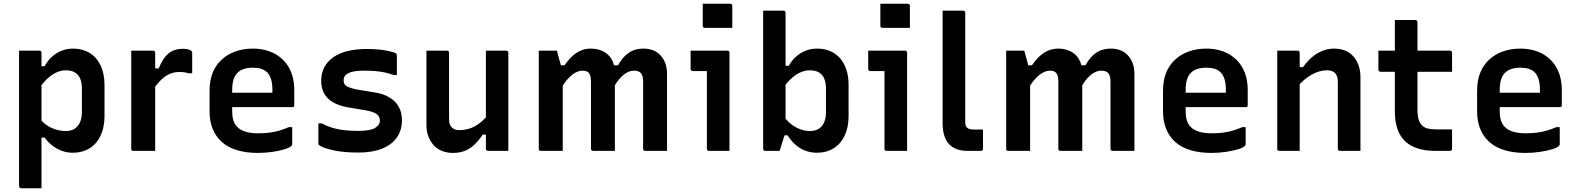

<svg xmlns="http://www.w3.org/2000/svg" viewBox="-20 -807 8450 1027"><path d="M82 -536Q101 -536 119 -536Q137 -536 155 -536Q173 -536 191 -536Q195 -536 197 -534.5Q199 -533 200.5 -531Q202 -529 202 -525Q202 -435 202 -344Q202 -253 202 -162.5Q202 -72 202 19Q202 110 202 200Q184 200 166 200Q148 200 130 200Q112 200 93 200Q90 200 87.5 198.5Q85 197 83.5 194.5Q82 192 82 189Q82 111 82 33Q82 -45 82 -123Q82 -201 82 -279Q82 -357 82 -435Q82 -462 82 -487.5Q82 -513 82 -536ZM371 -547Q421 -547 459 -524Q497 -501 518 -457Q539 -413 539 -353V-188Q539 -141 527 -104.5Q515 -68 493 -42.5Q471 -17 439.5 -3.5Q408 10 369 10Q339 10 311.5 0Q284 -10 260.5 -28Q237 -46 219 -71H190V-175Q218 -140 255.5 -123Q293 -106 332 -106Q359 -106 378 -117.5Q397 -129 407.5 -152Q418 -175 418 -207V-333Q418 -359 412 -378Q406 -397 394 -409Q383 -420 367.5 -425.5Q352 -431 332 -431Q308 -431 283 -420Q258 -409 234.5 -387.5Q211 -366 190 -334V-453H219Q235 -483 258.5 -504Q282 -525 310.5 -536Q339 -547 371 -547Z M791 -441H829Q844 -478 862 -501Q880 -524 903.5 -535Q927 -546 958 -546Q974 -546 985 -543Q996 -540 1001 -537Q1005 -534 1006.5 -531.5Q1008 -529 1008 -524Q1008 -510 1008 -496Q1008 -482 1008 -469Q1008 -456 1008 -442.5Q1008 -429 1008 -415H990Q980 -418 968 -420Q956 -422 940 -422Q909 -422 884 -410Q859 -398 837 -375Q815 -352 791 -319ZM810 0Q790 0 770.5 0Q751 0 731.5 0Q712 0 693 0Q690 0 688 -0.5Q686 -1 684.5 -2.5Q683 -4 682.5 -6Q682 -8 682 -11Q682 -43 682 -82.5Q682 -122 682 -166.5Q682 -211 682 -257Q682 -303 682 -349Q682 -395 682 -437Q682 -467 682 -492.5Q682 -518 682 -536Q704 -536 723.5 -536Q743 -536 762 -536Q781 -536 799 -536Q803 -536 805 -534.5Q807 -533 808.5 -531Q810 -529 810 -525Q810 -486 810 -437Q810 -388 810 -334Q810 -280 810 -223Q810 -166 810 -109Q810 -52 810 0Z M1332 -547Q1398 -547 1448 -520.5Q1498 -494 1526 -444.5Q1554 -395 1554 -324V-244Q1554 -241 1553 -238.5Q1552 -236 1549.5 -235Q1547 -234 1544 -234H1304Q1288 -234 1270.5 -234Q1253 -234 1236 -234H1199L1192 -311H1437Q1437 -316 1437 -319.5Q1437 -323 1437 -328Q1437 -360 1430 -383Q1423 -406 1409 -420Q1396 -433 1377 -439Q1358 -445 1332 -445Q1278 -445 1250 -417.5Q1222 -390 1222 -326V-211Q1222 -192 1225 -176.5Q1228 -161 1234 -149Q1240 -137 1249 -128Q1267 -110 1295 -102Q1323 -94 1361 -94Q1397 -94 1425 -98Q1453 -102 1477.5 -109.5Q1502 -117 1525 -127H1543Q1543 -104 1543 -80.5Q1543 -57 1543 -35Q1543 -33 1542 -31Q1541 -29 1539 -27Q1530 -17 1502 -8.5Q1474 0 1436.5 5.5Q1399 11 1360 11Q1296 11 1247 -4Q1198 -19 1166 -48Q1134 -77 1117.5 -118Q1101 -159 1101 -211V-322Q1101 -376 1117.5 -417.5Q1134 -459 1165.5 -488Q1197 -517 1239.5 -532Q1282 -547 1332 -547Z M1897 -107Q1962 -107 1987 -123Q2012 -139 2012 -162Q2012 -175 2005.5 -185.5Q1999 -196 1983.5 -203.5Q1968 -211 1941 -216L1840 -233Q1791 -242 1759.5 -261Q1728 -280 1713 -308.5Q1698 -337 1698 -374Q1698 -414 1714 -445.5Q1730 -477 1761 -499.5Q1792 -522 1837.5 -533.5Q1883 -545 1941 -545Q1975 -545 2002.5 -542.5Q2030 -540 2051.5 -535.5Q2073 -531 2089 -526Q2095 -524 2098 -521.5Q2101 -519 2102 -515Q2103 -511 2103 -505Q2103 -485 2103 -457.5Q2103 -430 2103 -406H2085Q2060 -415 2035.5 -420Q2011 -425 1985 -427Q1959 -429 1928 -429Q1887 -429 1862.5 -422.5Q1838 -416 1828 -404.5Q1818 -393 1818 -378Q1818 -365 1823.5 -356Q1829 -347 1844 -341Q1859 -335 1885 -329L1982 -313Q2029 -306 2062 -286.5Q2095 -267 2112.5 -236.5Q2130 -206 2130 -163Q2130 -111 2103 -72Q2076 -33 2024 -12Q1972 9 1898 9Q1862 9 1830.5 6.5Q1799 4 1773.5 -1Q1748 -6 1727 -12.5Q1706 -19 1692 -27Q1687 -30 1685 -32.5Q1683 -35 1683 -42Q1683 -63 1683 -91.5Q1683 -120 1683 -147H1701Q1724 -135 1745.5 -127.5Q1767 -120 1790.5 -115.5Q1814 -111 1840.5 -109Q1867 -107 1897 -107Z M2371 -536Q2375 -536 2377 -534.5Q2379 -533 2380.5 -531Q2382 -529 2382 -525Q2382 -480 2382 -433.5Q2382 -387 2382 -341.5Q2382 -296 2382 -252Q2382 -208 2382 -167Q2382 -140 2396.5 -125.5Q2411 -111 2435 -111Q2458 -111 2479.5 -116Q2501 -121 2520 -131.5Q2539 -142 2558 -158.5Q2577 -175 2595 -198V-87H2562Q2542 -57 2519 -34.5Q2496 -12 2467.5 -0.5Q2439 11 2402 11Q2371 11 2344.5 0.5Q2318 -10 2300 -30Q2282 -50 2271.5 -77Q2261 -104 2261 -138Q2261 -183 2261 -228Q2261 -273 2261 -318Q2261 -363 2261 -407Q2261 -439 2261 -471.5Q2261 -504 2261 -536Q2289 -536 2316.5 -536Q2344 -536 2371 -536ZM2688 -536Q2692 -536 2694 -534.5Q2696 -533 2697.5 -531Q2699 -529 2699 -525Q2699 -454 2699 -383Q2699 -312 2699 -240.5Q2699 -169 2699 -99Q2699 -79 2699 -61Q2699 -43 2699 -27.5Q2699 -12 2699 0Q2680 0 2661 0Q2642 0 2624.5 0Q2607 0 2590 0Q2587 0 2584.5 -1.5Q2582 -3 2580.5 -5Q2579 -7 2579 -11Q2579 -99 2579 -186.5Q2579 -274 2579 -361.5Q2579 -449 2579 -536Q2598 -536 2616 -536Q2634 -536 2652 -536Q2670 -536 2688 -536Z M3548 0Q3532 0 3510 0Q3488 0 3467 0Q3446 0 3431 0Q3428 0 3425.5 -1.5Q3423 -3 3421.5 -5Q3420 -7 3420 -11Q3420 -49 3420 -87Q3420 -125 3420 -162Q3420 -199 3420 -235Q3420 -271 3420 -305Q3420 -339 3420 -371Q3420 -402 3408.5 -415.5Q3397 -429 3371 -429Q3351 -429 3331 -417.5Q3311 -406 3292 -383.5Q3273 -361 3256 -327L3239 -458H3286Q3303 -488 3323 -508Q3343 -528 3367.5 -537.5Q3392 -547 3423 -547Q3448 -547 3470.5 -539Q3493 -531 3510.5 -513.5Q3528 -496 3538 -470.5Q3548 -445 3548 -409Q3548 -381 3548 -345.5Q3548 -310 3548 -269.5Q3548 -229 3548 -186Q3548 -143 3548 -100Q3548 -75 3548 -50Q3548 -25 3548 0ZM3269 0Q3255 0 3232 0Q3209 0 3187 0Q3165 0 3152 0Q3149 0 3146.5 -1.5Q3144 -3 3142.5 -5Q3141 -7 3141 -11Q3141 -49 3141 -87Q3141 -125 3141 -162Q3141 -199 3141 -235.5Q3141 -272 3141 -306Q3141 -340 3141 -372Q3141 -393 3136 -405.5Q3131 -418 3121.5 -423.5Q3112 -429 3097 -429Q3077 -429 3056.5 -417.5Q3036 -406 3015.5 -383Q2995 -360 2976 -325L2955 -458H3000Q3019 -486 3040.5 -506Q3062 -526 3087 -536.5Q3112 -547 3139 -547Q3167 -547 3190.5 -539Q3214 -531 3231.5 -515Q3249 -499 3259 -474Q3269 -449 3269 -415Q3269 -392 3269 -354Q3269 -316 3269 -264Q3269 -212 3269 -146Q3269 -80 3269 0ZM2990 0Q2977 0 2962 0Q2947 0 2931 0Q2915 0 2900 0Q2885 0 2873 0Q2870 0 2868 -0.5Q2866 -1 2864.5 -2.5Q2863 -4 2862.5 -6Q2862 -8 2862 -11Q2862 -82 2862 -153Q2862 -224 2862 -294.5Q2862 -365 2862 -436Q2862 -464 2862 -489.5Q2862 -515 2862 -536Q2872 -536 2884.5 -536Q2897 -536 2910.5 -536Q2924 -536 2936.5 -536Q2949 -536 2959 -536Q2959 -536 2963.5 -519Q2968 -502 2974 -480Q2980 -458 2985 -441Q2990 -424 2990 -424Q2990 -360 2990 -290Q2990 -220 2990 -147.5Q2990 -75 2990 0Z M3761 -11Q3761 -42 3761 -83.5Q3761 -125 3761 -172Q3761 -219 3761 -266Q3761 -313 3761 -355Q3761 -397 3761 -427H3752Q3745 -427 3737 -427Q3729 -427 3720 -427Q3711 -427 3702 -427Q3693 -427 3685 -427Q3680 -427 3677 -430.5Q3674 -434 3674 -438Q3674 -462 3674 -487Q3674 -512 3674 -536Q3690 -536 3711 -536Q3732 -536 3754.5 -536Q3777 -536 3798.5 -536Q3820 -536 3839 -536Q3858 -536 3871 -536Q3875 -536 3877 -534.5Q3879 -533 3880.5 -531Q3882 -529 3882 -525Q3882 -477 3882 -422Q3882 -367 3882 -310.5Q3882 -254 3882 -199.5Q3882 -145 3882 -95Q3882 -80 3882 -64Q3882 -48 3882 -32Q3882 -16 3882 0Q3853 0 3827.5 0Q3802 0 3772 0Q3767 0 3764 -3Q3761 -6 3761 -11ZM3739 -787Q3757 -787 3775 -787Q3793 -787 3812.5 -787Q3832 -787 3850 -787Q3868 -787 3886 -787Q3891 -787 3894 -784Q3897 -781 3897 -776V-658Q3879 -658 3861 -658Q3843 -658 3823.5 -658Q3804 -658 3786 -658Q3768 -658 3750 -658Q3745 -658 3742 -661Q3739 -664 3739 -669Z M4150 0Q4141 0 4126.5 0Q4112 0 4097 0Q4082 0 4073 0Q4070 0 4067.5 -1.5Q4065 -3 4063.5 -5Q4062 -7 4062 -11Q4062 -87 4062 -162.5Q4062 -238 4062 -313.5Q4062 -389 4062 -465Q4062 -541 4062 -616Q4062 -650 4062 -683.5Q4062 -717 4062 -750Q4076 -750 4089.5 -750Q4103 -750 4116.5 -750Q4130 -750 4143.5 -750Q4157 -750 4171 -750Q4175 -750 4177 -748.5Q4179 -747 4180.5 -745Q4182 -743 4182 -739Q4182 -658 4182 -578.5Q4182 -499 4182 -420Q4182 -341 4182 -261.5Q4182 -182 4182 -102Q4182 -102 4179 -91.5Q4176 -81 4171 -66Q4166 -51 4161.5 -35.5Q4157 -20 4153.5 -10Q4150 0 4150 0ZM4154 -83 4167 -191Q4199 -146 4237.5 -126Q4276 -106 4312 -106Q4339 -106 4358.5 -117.5Q4378 -129 4388 -152Q4398 -175 4398 -207V-333Q4398 -359 4392 -378Q4386 -397 4374 -409Q4363 -420 4347.5 -425.5Q4332 -431 4312 -431Q4288 -431 4263 -420.5Q4238 -410 4214.5 -389Q4191 -368 4170 -337V-455H4199Q4216 -485 4239 -505Q4262 -525 4290 -536Q4318 -547 4351 -547Q4389 -547 4420 -534Q4451 -521 4473 -496Q4495 -471 4507 -435Q4519 -399 4519 -353V-188Q4519 -141 4507 -104.5Q4495 -68 4473 -42.5Q4451 -17 4419.5 -3.5Q4388 10 4349 10Q4318 10 4289 -0.5Q4260 -11 4236 -32Q4212 -53 4193 -83Z M4711 -11Q4711 -42 4711 -83.5Q4711 -125 4711 -172Q4711 -219 4711 -266Q4711 -313 4711 -355Q4711 -397 4711 -427H4702Q4695 -427 4687 -427Q4679 -427 4670 -427Q4661 -427 4652 -427Q4643 -427 4635 -427Q4630 -427 4627 -430.5Q4624 -434 4624 -438Q4624 -462 4624 -487Q4624 -512 4624 -536Q4640 -536 4661 -536Q4682 -536 4704.5 -536Q4727 -536 4748.5 -536Q4770 -536 4789 -536Q4808 -536 4821 -536Q4825 -536 4827 -534.5Q4829 -533 4830.5 -531Q4832 -529 4832 -525Q4832 -477 4832 -422Q4832 -367 4832 -310.5Q4832 -254 4832 -199.5Q4832 -145 4832 -95Q4832 -80 4832 -64Q4832 -48 4832 -32Q4832 -16 4832 0Q4803 0 4777.5 0Q4752 0 4722 0Q4717 0 4714 -3Q4711 -6 4711 -11ZM4689 -787Q4707 -787 4725 -787Q4743 -787 4762.5 -787Q4782 -787 4800 -787Q4818 -787 4836 -787Q4841 -787 4844 -784Q4847 -781 4847 -776V-658Q4829 -658 4811 -658Q4793 -658 4773.5 -658Q4754 -658 4736 -658Q4718 -658 4700 -658Q4695 -658 4692 -661Q4689 -664 4689 -669Z M5022 -623Q5022 -659 5022 -689.5Q5022 -720 5022 -750Q5046 -750 5056.5 -750Q5067 -750 5072 -750Q5077 -750 5081.5 -750Q5086 -750 5097 -750Q5108 -750 5132 -750Q5135 -750 5137.5 -748.5Q5140 -747 5141.5 -745Q5143 -743 5143 -739Q5143 -680 5143 -622Q5143 -564 5143 -506.5Q5143 -449 5143 -391Q5143 -333 5143 -275Q5143 -217 5143 -159Q5143 -147 5144.5 -138.5Q5146 -130 5152 -125Q5158 -119 5166.5 -116.5Q5175 -114 5188 -114Q5192 -114 5198 -114Q5204 -114 5209.5 -114Q5215 -114 5220.5 -114Q5226 -114 5228 -114H5238Q5238 -90 5238 -62.5Q5238 -35 5238 -11Q5238 -6 5235 -3Q5232 0 5227 0Q5223 0 5219.5 0Q5216 0 5209.5 0Q5203 0 5191 0Q5179 0 5157 0Q5123 0 5098 -9Q5073 -18 5056 -36.5Q5039 -55 5030.5 -83Q5022 -111 5022 -149Q5022 -208 5022 -267.5Q5022 -327 5022 -386Q5022 -445 5022 -504.5Q5022 -564 5022 -623Z M6048 0Q6032 0 6010 0Q5988 0 5967 0Q5946 0 5931 0Q5928 0 5925.5 -1.5Q5923 -3 5921.5 -5Q5920 -7 5920 -11Q5920 -49 5920 -87Q5920 -125 5920 -162Q5920 -199 5920 -235Q5920 -271 5920 -305Q5920 -339 5920 -371Q5920 -402 5908.5 -415.5Q5897 -429 5871 -429Q5851 -429 5831 -417.5Q5811 -406 5792 -383.5Q5773 -361 5756 -327L5739 -458H5786Q5803 -488 5823 -508Q5843 -528 5867.5 -537.5Q5892 -547 5923 -547Q5948 -547 5970.5 -539Q5993 -531 6010.5 -513.5Q6028 -496 6038 -470.5Q6048 -445 6048 -409Q6048 -381 6048 -345.5Q6048 -310 6048 -269.5Q6048 -229 6048 -186Q6048 -143 6048 -100Q6048 -75 6048 -50Q6048 -25 6048 0ZM5769 0Q5755 0 5732 0Q5709 0 5687 0Q5665 0 5652 0Q5649 0 5646.5 -1.5Q5644 -3 5642.5 -5Q5641 -7 5641 -11Q5641 -49 5641 -87Q5641 -125 5641 -162Q5641 -199 5641 -235.5Q5641 -272 5641 -306Q5641 -340 5641 -372Q5641 -393 5636 -405.5Q5631 -418 5621.5 -423.5Q5612 -429 5597 -429Q5577 -429 5556.5 -417.5Q5536 -406 5515.5 -383Q5495 -360 5476 -325L5455 -458H5500Q5519 -486 5540.5 -506Q5562 -526 5587 -536.5Q5612 -547 5639 -547Q5667 -547 5690.5 -539Q5714 -531 5731.5 -515Q5749 -499 5759 -474Q5769 -449 5769 -415Q5769 -392 5769 -354Q5769 -316 5769 -264Q5769 -212 5769 -146Q5769 -80 5769 0ZM5490 0Q5477 0 5462 0Q5447 0 5431 0Q5415 0 5400 0Q5385 0 5373 0Q5370 0 5368 -0.5Q5366 -1 5364.5 -2.5Q5363 -4 5362.5 -6Q5362 -8 5362 -11Q5362 -82 5362 -153Q5362 -224 5362 -294.5Q5362 -365 5362 -436Q5362 -464 5362 -489.5Q5362 -515 5362 -536Q5372 -536 5384.5 -536Q5397 -536 5410.5 -536Q5424 -536 5436.5 -536Q5449 -536 5459 -536Q5459 -536 5463.5 -519Q5468 -502 5474 -480Q5480 -458 5485 -441Q5490 -424 5490 -424Q5490 -360 5490 -290Q5490 -220 5490 -147.5Q5490 -75 5490 0Z M6432 -547Q6498 -547 6548 -520.5Q6598 -494 6626 -444.5Q6654 -395 6654 -324V-244Q6654 -241 6653 -238.5Q6652 -236 6649.5 -235Q6647 -234 6644 -234H6404Q6388 -234 6370.5 -234Q6353 -234 6336 -234H6299L6292 -311H6537Q6537 -316 6537 -319.5Q6537 -323 6537 -328Q6537 -360 6530 -383Q6523 -406 6509 -420Q6496 -433 6477 -439Q6458 -445 6432 -445Q6378 -445 6350 -417.5Q6322 -390 6322 -326V-211Q6322 -192 6325 -176.5Q6328 -161 6334 -149Q6340 -137 6349 -128Q6367 -110 6395 -102Q6423 -94 6461 -94Q6497 -94 6525 -98Q6553 -102 6577.5 -109.5Q6602 -117 6625 -127H6643Q6643 -104 6643 -80.5Q6643 -57 6643 -35Q6643 -33 6642 -31Q6641 -29 6639 -27Q6630 -17 6602 -8.5Q6574 0 6536.5 5.5Q6499 11 6460 11Q6396 11 6347 -4Q6298 -19 6266 -48Q6234 -77 6217.5 -118Q6201 -159 6201 -211V-322Q6201 -376 6217.5 -417.5Q6234 -459 6265.5 -488Q6297 -517 6339.5 -532Q6382 -547 6432 -547Z M7257 0Q7228 0 7202.5 0Q7177 0 7147 0Q7144 0 7141.5 -1.5Q7139 -3 7137.5 -5Q7136 -7 7136 -11Q7136 -71 7136 -130.5Q7136 -190 7136 -250Q7136 -310 7136 -369Q7136 -401 7121.5 -416Q7107 -431 7077 -431Q7059 -431 7038.5 -425.5Q7018 -420 6996.5 -408Q6975 -396 6955 -379Q6935 -362 6917 -338V-448H6950Q6971 -478 6996.5 -500Q7022 -522 7052 -534.5Q7082 -547 7116 -547Q7149 -547 7175 -536.5Q7201 -526 7219 -505.5Q7237 -485 7247 -457Q7257 -429 7257 -394Q7257 -346 7257 -297Q7257 -248 7257 -199Q7257 -150 7257 -101Q7257 -75 7257 -50Q7257 -25 7257 0ZM6932 0Q6913 0 6895.5 0Q6878 0 6860 0Q6842 0 6823 0Q6820 0 6818 -0.5Q6816 -1 6814.5 -2.5Q6813 -4 6812.5 -6Q6812 -8 6812 -11Q6812 -65 6812 -118Q6812 -171 6812 -224Q6812 -277 6812 -330.5Q6812 -384 6812 -437Q6812 -467 6812 -492.5Q6812 -518 6812 -536Q6834 -536 6852 -536Q6870 -536 6887 -536Q6904 -536 6921 -536Q6925 -536 6927 -534.5Q6929 -533 6930.5 -531Q6932 -529 6932 -525Q6932 -438 6932 -350.5Q6932 -263 6932 -175.5Q6932 -88 6932 0Z M7353 -536H7736Q7741 -536 7744 -533Q7747 -530 7747 -525Q7747 -507 7747 -490.5Q7747 -474 7747 -457.5Q7747 -441 7747 -423H7364Q7362 -423 7360 -424Q7358 -425 7356.5 -426.5Q7355 -428 7354 -430Q7353 -432 7353 -434Q7353 -452 7353 -468.5Q7353 -485 7353 -501.5Q7353 -518 7353 -536ZM7747 -115Q7747 -89 7747 -63Q7747 -37 7747 -11Q7747 -6 7744 -3Q7741 0 7736 0Q7726 0 7716 0Q7706 0 7696 0Q7686 0 7676 0Q7666 0 7656 0Q7605 0 7565 -12.5Q7525 -25 7497.5 -50Q7470 -75 7455.5 -115.5Q7441 -156 7441 -211Q7441 -259 7441 -307.5Q7441 -356 7441 -404.5Q7441 -453 7441 -501.5Q7441 -550 7441 -599Q7441 -624 7441 -649Q7441 -674 7441 -700Q7469 -700 7496.5 -700Q7524 -700 7551 -700Q7554 -700 7556.5 -698.5Q7559 -697 7560.5 -694.5Q7562 -692 7562 -689Q7562 -630 7562 -572Q7562 -514 7562 -455Q7562 -396 7562 -338Q7562 -280 7562 -221Q7562 -189 7568 -168.5Q7574 -148 7588 -135Q7599 -124 7617 -119.5Q7635 -115 7660 -115Q7673 -115 7685.5 -115Q7698 -115 7710.5 -115Q7723 -115 7735 -115Z M8112 -547Q8178 -547 8228 -520.5Q8278 -494 8306 -444.5Q8334 -395 8334 -324V-244Q8334 -241 8333 -238.5Q8332 -236 8329.5 -235Q8327 -234 8324 -234H8084Q8068 -234 8050.5 -234Q8033 -234 8016 -234H7979L7972 -311H8217Q8217 -316 8217 -319.5Q8217 -323 8217 -328Q8217 -360 8210 -383Q8203 -406 8189 -420Q8176 -433 8157 -439Q8138 -445 8112 -445Q8058 -445 8030 -417.5Q8002 -390 8002 -326V-211Q8002 -192 8005 -176.5Q8008 -161 8014 -149Q8020 -137 8029 -128Q8047 -110 8075 -102Q8103 -94 8141 -94Q8177 -94 8205 -98Q8233 -102 8257.5 -109.5Q8282 -117 8305 -127H8323Q8323 -104 8323 -80.5Q8323 -57 8323 -35Q8323 -33 8322 -31Q8321 -29 8319 -27Q8310 -17 8282 -8.5Q8254 0 8216.5 5.5Q8179 11 8140 11Q8076 11 8027 -4Q7978 -19 7946 -48Q7914 -77 7897.5 -118Q7881 -159 7881 -211V-322Q7881 -376 7897.5 -417.5Q7914 -459 7945.5 -488Q7977 -517 8019.5 -532Q8062 -547 8112 -547Z"/></svg>

Font: Recursive SemiBold
Style: Regular
Weight: 600
Version: Version 1.085